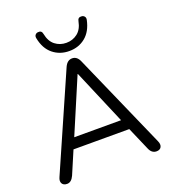

<svg xmlns="http://www.w3.org/2000/svg" viewBox="-165 -1058 1059 1187"><g transform="rotate(-20 364.5 -464.5)"><path d="M200 -904Q197 -918 204 -926.5Q211 -935 222 -936Q247 -939 251 -914Q261 -863 292.5 -838.5Q324 -814 366 -814Q408 -814 439.5 -838.5Q471 -863 481 -914Q485 -939 510 -936Q521 -935 528 -926.5Q535 -918 532 -904Q517 -833 472.5 -796.5Q428 -760 366 -760Q304 -760 259 -796.5Q214 -833 200 -904ZM72 7Q48 7 39 -9Q30 -25 41 -49L316 -675Q333 -712 365 -712Q397 -712 413 -675L689 -49Q700 -25 691.5 -9Q683 7 660 7Q628 7 613 -30L548 -180H181L117 -30Q100 7 72 7ZM366 -609H364L211 -249H519Z"/></g></svg>

Font: Nunito
Style: Regular
Weight: 400
Designer: Vernon Adams
Foundry: Vernon Adams
Version: Version 3.602